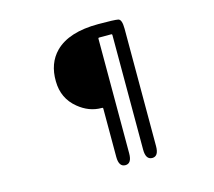

<svg xmlns="http://www.w3.org/2000/svg" viewBox="-114 -908 1228 1104"><g transform="rotate(-15 500.0 -356.0)"><path d="M501 56Q462 56 462 -4V-292Q462 -297 457 -297H453Q379 -297 316 -349Q240 -411 239 -513Q237 -620 302 -686Q384 -768 559 -768Q656 -768 677.5 -763.5Q699 -759 699 -703V-4Q699 56 661 56Q622 56 622 -4V-687Q622 -692 617 -692H544Q539 -692 539 -687V-4Q539 56 501 56Z"/></g></svg>

Font: Resource Han Rounded TW Medium
Style: Regular
Weight: 500
Designer: Cyano Hao (round all glyphs); Ryoko NISHIZUKA 西塚涼子 (kana, bopomofo & ideographs); Paul D. Hunt (Latin, Greek & Cyrillic)
Foundry: Cyano Hao
Version: 0.990